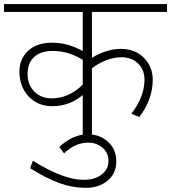

<svg xmlns="http://www.w3.org/2000/svg" viewBox="-35 -664 838 940"><path d="M415.1 0H370.1V-198.7Q305.9 -144.1 220.4 -144.1Q150.2 -144.1 105.2 -191.9Q60.2 -239.6 60.2 -315Q60.2 -375.1 102.4 -415.1Q144.6 -455 220.7 -455Q296.8 -455 370.1 -414.1V-605.7H-15.2V-644.1H782.6V-605.7H415.1V-380.7Q444.4 -399.9 482.3 -412.3Q520.2 -424.7 556.1 -424.7Q626.9 -424.7 669.9 -380.7Q712.8 -336.7 712.8 -273.5Q712.8 -178 647.1 -91L608.2 -107.2Q672.4 -190.6 672.4 -274.5Q672.4 -322.5 641.1 -353.1Q609.7 -383.7 559.2 -383.7Q522.8 -383.7 483.8 -368.6Q444.9 -353.4 415.1 -329.6ZM217.9 -182.5Q302.3 -182.5 370.1 -249.7V-371.1Q300.3 -414.6 223.5 -414.6Q163.3 -414.6 131.7 -384.7Q100.1 -354.9 100.1 -302.1Q100.1 -249.2 133 -215.9Q165.8 -182.5 217.9 -182.5Z M394.8 -6.6Q453 -6.6 493.7 30.1Q534.4 66.7 534.4 126.1Q534.4 185.5 491.4 220.9Q448.4 256.3 382 255.6Q315.5 254.8 253.3 231.5Q191.1 208.3 112.7 159.8L125.9 122.9Q276 216.4 373.1 216.4Q429.7 216.4 462.8 190.3Q496 164.3 496 124.1Q496 83.9 467.1 59.2Q438.3 34.4 396.4 34.4Q332.7 34.4 278.6 87L255.3 55.6Q322 -6.6 394.8 -6.6Z"/></svg>

Font: Khula Light
Style: Regular
Weight: 300
Designer: Erin McLaughlin, Steve Matteson
Version: Version 1.002;PS 1.0;hotconv 1.0.72;makeotf.lib2.5.5900; ttf